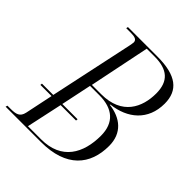

<svg xmlns="http://www.w3.org/2000/svg" viewBox="-217 -837 960 960"><g transform="rotate(45 262.5 -357.0)"><path d="M-19 0H231C410 0 486 -94 486 -227C486 -318 426 -365 343 -375L344 -378C453 -390 533 -456 533 -573C533 -667 474 -714 341 -714H132L130 -704H163C190 -704 207 -699 207 -680C207 -674 204 -663 203 -655L108 -210H28L27 -200H106L75 -52C67 -15 44 -10 6 -10H-16ZM275 -382H209L275 -704H331C421 -704 467 -666 467 -579C467 -482 422 -382 275 -382ZM222 -10H129L170 -200H279L280 -210H172L206 -372H272C367 -372 421 -326 421 -234C421 -111 367 -10 222 -10Z"/></g></svg>

Font: Noto Serif Display Condensed Light
Style: Italic
Weight: 300
Width: 3
Italic angle: -12°
Designer: Monotype Design Team
Foundry: Monotype Imaging Inc.
Version: Version 2.009